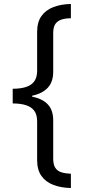

<svg xmlns="http://www.w3.org/2000/svg" viewBox="-20 -812 431 967"><path d="M44 -365Q84 -365 111.5 -374Q139 -383 153 -403Q167 -423 167 -455V-651Q167 -701 189 -731.5Q211 -762 249.5 -776.5Q288 -791 337 -792V-720Q310 -720 290 -713.5Q270 -707 259 -691.5Q248 -676 248 -645V-450Q248 -400 221 -370.5Q194 -341 142 -330V-325Q194 -315 221 -286Q248 -257 248 -206V-13Q248 18 259 34Q270 50 290 56Q310 62 337 63V135Q288 134 249.5 119.5Q211 105 189 74.5Q167 44 167 -6V-201Q167 -234 153 -253.5Q139 -273 111.5 -282Q84 -291 44 -291Z"/></svg>

Font: ukannada85
Style: Book
Weight: 400
Designer: Jelle Bosma - Monotype Design Team
Foundry: Monotype Imaging Inc.
Version: Version 2.003